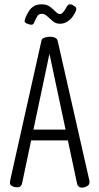

<svg xmlns="http://www.w3.org/2000/svg" viewBox="-20 -856 460 889"><path d="M392 -28Q395 -18 394.5 -11Q394 -4 390 0.5Q386 5 377 9Q362 15 351 11.5Q340 8 337 -5L209 -607L82 -6Q79 7 68 10Q57 13 41 8Q31 4 28 -1.5Q25 -7 26.5 -16Q28 -25 31 -38L172 -668Q174 -678 187 -682Q200 -686 210 -686Q217 -686 225 -684.5Q233 -683 239 -679Q245 -675 247 -667ZM91 -206 111 -256H299L318 -206ZM173 -836Q197 -836 212 -824.5Q227 -813 237.5 -802Q248 -791 258 -791Q264 -791 269 -796Q274 -801 279.5 -809Q285 -817 290 -826Q295 -835 303 -836Q311 -837 321 -830Q332 -823 333 -818Q334 -813 332 -808Q327 -793 316 -778.5Q305 -764 290 -755Q275 -746 258 -746Q239 -746 225 -757.5Q211 -769 199 -780.5Q187 -792 173 -792Q160 -792 154 -783Q148 -774 138 -751Q134 -742 126.5 -741.5Q119 -741 107 -746Q94 -751 94 -757.5Q94 -764 98 -774Q105 -791 114 -805Q123 -819 137 -827.5Q151 -836 173 -836Z"/></svg>

Font: Fredoka Condensed Light
Style: Regular
Weight: 300
Width: 3
Designer: Ben Nathan
Foundry: Milena B. Brandão, Ben Nathan
Version: Version 2.001